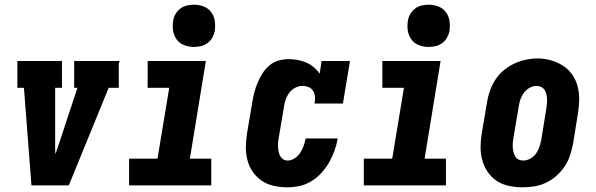

<svg xmlns="http://www.w3.org/2000/svg" viewBox="-20 -790 2540 818"><path d="M114 0 82 -416H54V-530H244V-416H215V-177Q215 -166 215 -155Q215 -144 216 -133Q220 -144 223.5 -155Q227 -166 231 -177L310 -416H296V-530H490L486 -520V-416H443L273 0Z M530 0V-114H651L701 -416H609V-530H857L789 -114H880V0ZM806 -590Q785 -590 765 -597.5Q745 -605 733 -621.5Q721 -638 717.5 -659Q714 -680 718 -702Q720 -717 728 -730.5Q736 -744 748.5 -753.5Q761 -763 776.5 -766.5Q792 -770 806 -770Q828 -770 847.5 -762.5Q867 -755 879.5 -738.5Q892 -722 895 -701Q898 -680 895 -658Q892 -643 884.5 -629.5Q877 -616 864 -606.5Q851 -597 836 -593.5Q821 -590 806 -590Z M1205 8Q1176 8 1147.5 2Q1119 -4 1096 -19.5Q1073 -35 1057 -58Q1041 -81 1034 -108.5Q1027 -136 1027.5 -165.5Q1028 -195 1033 -225L1055 -355Q1058 -376 1063.5 -396.5Q1069 -417 1077.5 -437.5Q1086 -458 1098 -477Q1110 -496 1127.5 -511Q1145 -526 1166.5 -532Q1188 -538 1209 -538Q1229 -538 1248.5 -534.5Q1268 -531 1285 -523.5Q1302 -516 1316.5 -504Q1331 -492 1342 -476L1350 -530H1471L1441 -349H1320Q1323 -363 1322 -377Q1321 -391 1314.5 -402Q1308 -413 1295.5 -418.5Q1283 -424 1269 -424Q1254 -424 1238.5 -416.5Q1223 -409 1213 -395.5Q1203 -382 1197.5 -367Q1192 -352 1190 -336L1168 -206Q1166 -195 1165 -185Q1164 -175 1164.5 -164.5Q1165 -154 1167 -144Q1169 -134 1173.5 -125.5Q1178 -117 1186.5 -111.5Q1195 -106 1205 -106Q1221 -106 1235.5 -115.5Q1250 -125 1259 -139Q1268 -153 1273.5 -168.5Q1279 -184 1282 -200H1419Q1414 -173 1405 -148Q1396 -123 1382.5 -99Q1369 -75 1350 -54Q1331 -33 1307.5 -18.5Q1284 -4 1257.5 2Q1231 8 1205 8Z M1530 0V-114H1651L1701 -416H1609V-530H1857L1789 -114H1880V0ZM1806 -590Q1785 -590 1765 -597.5Q1745 -605 1733 -621.5Q1721 -638 1717.5 -659Q1714 -680 1718 -702Q1720 -717 1728 -730.5Q1736 -744 1748.5 -753.5Q1761 -763 1776.5 -766.5Q1792 -770 1806 -770Q1828 -770 1847.5 -762.5Q1867 -755 1879.5 -738.5Q1892 -722 1895 -701Q1898 -680 1895 -658Q1892 -643 1884.5 -629.5Q1877 -616 1864 -606.5Q1851 -597 1836 -593.5Q1821 -590 1806 -590Z M2206 8Q2177 8 2148 2Q2119 -4 2096 -19.5Q2073 -35 2057.5 -58Q2042 -81 2034.5 -108.5Q2027 -136 2027.5 -165.5Q2028 -195 2033 -225L2055 -355Q2059 -380 2067.5 -404Q2076 -428 2090.5 -450.5Q2105 -473 2126 -490.5Q2147 -508 2171 -519Q2195 -530 2220 -535.5Q2245 -541 2270 -541Q2300 -541 2327.5 -533Q2355 -525 2378.5 -510Q2402 -495 2418 -472Q2434 -449 2441 -421.5Q2448 -394 2447.5 -364.5Q2447 -335 2442 -305L2421 -175Q2416 -151 2408 -126.5Q2400 -102 2385 -80Q2370 -58 2349.5 -40Q2329 -22 2305 -11Q2281 0 2256 4Q2231 8 2206 8ZM2209 -106Q2224 -106 2239 -114Q2254 -122 2263.5 -135.5Q2273 -149 2278 -164Q2283 -179 2286 -194L2307 -324Q2309 -335 2310 -346Q2311 -357 2310.5 -367.5Q2310 -378 2308 -388Q2306 -398 2300.5 -406.5Q2295 -415 2285.5 -419.5Q2276 -424 2265 -424Q2250 -424 2235.5 -415.5Q2221 -407 2211.5 -394Q2202 -381 2197 -366Q2192 -351 2190 -336L2168 -206Q2166 -195 2165 -184.5Q2164 -174 2164.5 -163.5Q2165 -153 2167.5 -143Q2170 -133 2175 -124Q2180 -115 2189 -110.5Q2198 -106 2209 -106Z"/></svg>

Font: Iosevka Slab Heavy Oblique
Style: Regular
Weight: 900
Italic angle: -9°
Monospace: yes
Designer: Belleve Invis
Foundry: Belleve Invis
Version: Version 11.1.1; ttfautohint (v1.8.3)